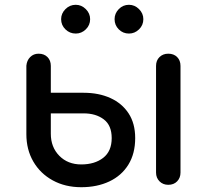

<svg xmlns="http://www.w3.org/2000/svg" viewBox="-20 -771 863 801"><path d="M319 10Q252 10 200 -18.5Q148 -47 119 -97Q90 -147 90 -211V-497Q92 -519 106 -533Q120 -547 141 -547Q164 -547 178 -533Q192 -519 192 -496V-384H329Q392 -384 440.5 -362Q489 -340 516.5 -298Q544 -256 544 -195Q544 -130 515.5 -84Q487 -38 436 -14Q385 10 319 10ZM319 -85Q375 -85 410.5 -112.5Q446 -140 446 -195Q446 -248 413 -273Q380 -298 329 -298H192V-213Q192 -157 227.5 -121Q263 -85 319 -85ZM682 0Q660 0 645.5 -14.5Q631 -29 631 -51V-496Q631 -519 645.5 -533Q660 -547 682 -547Q705 -547 719 -533Q733 -519 733 -496V-51Q733 -29 719 -14.5Q705 0 682 0ZM296 -631Q271 -631 253 -648.5Q235 -666 235 -691Q235 -715 253 -733Q271 -751 296 -751Q320 -751 338 -733Q356 -715 356 -691Q356 -666 338 -648.5Q320 -631 296 -631ZM518 -631Q493 -631 475.5 -648.5Q458 -666 458 -691Q458 -715 475.5 -733Q493 -751 518 -751Q542 -751 560 -733Q578 -715 578 -691Q578 -666 560 -648.5Q542 -631 518 -631Z"/></svg>

Font: Comfortaa
Style: Bold
Weight: 700
Designer: Johan Aakerlund
Foundry: Johan Aakerlund
Version: Version 3.104; ttfautohint (v1.8.1.43-b0c9)